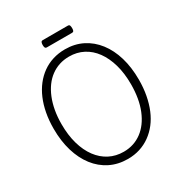

<svg xmlns="http://www.w3.org/2000/svg" viewBox="-316 -1703 1868 1959"><g transform="rotate(-30 618.0 -723.5)"><path d="M620 19Q505 19 412 -27.5Q319 -74 253 -159.5Q187 -245 151.5 -363.5Q116 -482 116 -627Q116 -724 132 -809Q148 -894 178.5 -965.5Q209 -1037 253 -1093.5Q297 -1150 353 -1190Q409 -1230 476.5 -1251Q544 -1272 620 -1272Q734 -1272 826 -1225.5Q918 -1179 984 -1093.5Q1050 -1008 1085 -890Q1120 -772 1120 -627Q1120 -531 1104 -445.5Q1088 -360 1058 -288Q1028 -216 984 -159.5Q940 -103 884 -63Q828 -23 762 -2Q696 19 620 19ZM620 -66Q681 -66 734.5 -83.5Q788 -101 833.5 -135Q879 -169 914.5 -217.5Q950 -266 975.5 -328.5Q1001 -391 1014 -466Q1027 -541 1027 -627Q1027 -756 997.5 -859Q968 -962 914.5 -1035.5Q861 -1109 786 -1148Q711 -1187 620 -1187Q558 -1187 504 -1169.5Q450 -1152 404 -1118Q358 -1084 322.5 -1035.5Q287 -987 261.5 -924.5Q236 -862 222.5 -787.5Q209 -713 209 -627Q209 -498 238.5 -394.5Q268 -291 322.5 -217.5Q377 -144 452.5 -105Q528 -66 620 -66ZM473 -1381Q456 -1381 451 -1392.5Q446 -1404 446 -1422Q446 -1441 451 -1453.5Q456 -1466 473 -1466H766Q784 -1466 788.5 -1453.5Q793 -1441 793 -1422Q793 -1404 788.5 -1392.5Q784 -1381 766 -1381Z"/></g></svg>

Font: Playwrite VN
Style: Regular
Weight: 400
Designer: Veronika Burian, José Scaglione
Foundry: TypeTogether
Version: Version 1.002